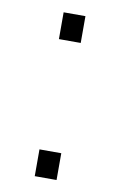

<svg xmlns="http://www.w3.org/2000/svg" viewBox="-67 -567 380 607"><g transform="rotate(10 123.0 -263.0)"><path d="M88 -440V-526H158V-440ZM88 0V-86H158V0Z"/></g></svg>

Font: Archivo SemiCondensed ExtraLight
Style: Regular
Weight: 250
Width: 4
Designer: Hector Gatti
Foundry: Omnibus-Type
Version: Version 2.001